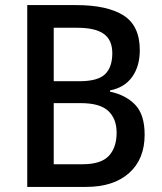

<svg xmlns="http://www.w3.org/2000/svg" viewBox="-20 -827 637 754"><path d="M279 -807Q401 -807 465 -766.5Q529 -726 529 -630Q529 -567 499 -525Q469 -483 412 -472V-467Q474 -454 511 -415.5Q548 -377 548 -298Q548 -202 487 -147.5Q426 -93 318 -93H87V-807ZM291 -508Q364 -508 392.5 -535.5Q421 -563 421 -618Q421 -670 387.5 -694Q354 -718 283 -718H191V-508ZM191 -422V-182H304Q377 -182 407.5 -215Q438 -248 438 -306Q438 -360 405.5 -391Q373 -422 297 -422Z"/></svg>

Font: Noto Sans Telugu UI SemiCondensed Medium
Style: Regular
Weight: 500
Width: 4
Designer: Jelle Bosma - Monotype Design Team
Foundry: Monotype Imaging Inc.
Version: Version 2.005; ttfautohint (v1.8.4.7-5d5b)